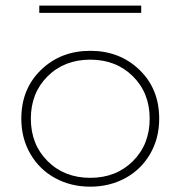

<svg xmlns="http://www.w3.org/2000/svg" viewBox="-20 -665 657 699"><path d="M57.6 -232.9Q57.6 -341.3 129.4 -410.6Q201.2 -480 308.6 -480Q416 -480 487.8 -410.6Q559.6 -341.3 559.6 -232.9Q559.6 -161.1 526.4 -104.2Q493.2 -47.4 436 -16.4Q378.9 14.6 308.6 14.6Q238.3 14.6 181.2 -16.4Q124 -47.4 90.8 -104.2Q57.6 -161.1 57.6 -232.9ZM153.3 -387.2Q92.3 -326.7 92.3 -232.9Q92.3 -139.2 153.3 -78.4Q214.4 -17.6 308.6 -17.6Q402.8 -17.6 463.9 -78.4Q524.9 -139.2 524.9 -232.9Q524.9 -326.7 463.9 -387.2Q402.8 -447.8 308.6 -447.8Q214.4 -447.8 153.3 -387.2ZM494.1 -618.2H123V-644.5H494.1Z"/></svg>

Font: Spartan MB ExtLt
Style: Regular
Weight: 200
Designer: Matt Bailey, Mirko Velimirovic
Foundry: Matt Bailey
Version: Version 1.005